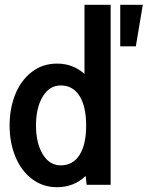

<svg xmlns="http://www.w3.org/2000/svg" viewBox="-20 -770 615 800"><path d="M441 -750V0H341L337 -37Q288 10 218 10Q158 10 113 -24.5Q68 -59 44 -117.5Q20 -176 20 -247Q20 -318 43.5 -376.5Q67 -435 112 -470Q157 -505 218 -505Q284 -505 332 -462V-750ZM339 -247Q339 -326 311.5 -370Q284 -414 233 -414Q186 -414 158 -367.5Q130 -321 130 -247Q130 -174 158 -127.5Q186 -81 233 -81Q284 -81 311.5 -124.5Q339 -168 339 -247ZM481 -750H575L546 -577H481Z"/></svg>

Font: Cabin Condensed SemiBold
Style: Regular
Weight: 600
Width: 3
Designer: Pablo Impallari
Foundry: Pablo Impallari. http://www.impallari.com Igino Marini. http://www.ikern.com
Version: Version 2.001